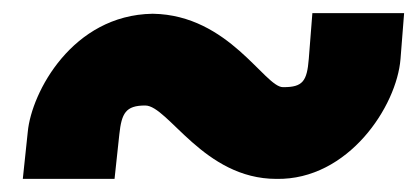

<svg xmlns="http://www.w3.org/2000/svg" viewBox="-20 -613 637 293"><path d="M162.1 -408 154.8 -340H14.8L22.4 -412C28.1 -472 90.4 -590 212.6 -592H213.6C329.4 -590 383.8 -480 411.8 -480H412.8C441.8 -480 448.5 -489 451.2 -523L456.7 -593H596.7L591.2 -523C585.5 -451 511.6 -338 401.8 -340C290.8 -340 236.6 -452 201.6 -452C171.6 -452 165.6 -440 162.1 -408Z"/></svg>

Font: Poland Can Into
Style: Of Regular
Weight: 500
Foundry: Cannot Into Space Fonts
Version: Version 1.01